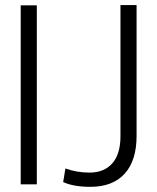

<svg xmlns="http://www.w3.org/2000/svg" viewBox="-20 -721 615 751"><path d="M61 0V-700.2H124V0ZM514.2 -701.2V-189Q514.2 -92.8 467.5 -41.5Q420.9 9.8 333 9.8Q268.1 9.8 227.1 -8.8L235.8 -62Q280.3 -45.9 330.1 -45.9Q387.2 -45.9 419.2 -82Q451.2 -118.2 451.2 -188V-701.2Z"/></svg>

Font: LT Hoop Light
Style: Regular
Weight: 300
Designer: Daniel Lyons
Foundry: LyonsType
Version: Version 1.000